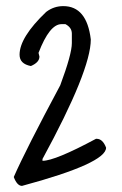

<svg xmlns="http://www.w3.org/2000/svg" viewBox="-20 -560 399 628"><path d="M187 -540Q264 -540 277 -431Q277 -330 119 -40V-34Q160 -34 294 -106H296Q316 -106 327 -77Q327 -26 52 48Q36 48 25 19Q64 -70 177 -281Q215 -383 215 -419V-450Q215 -470 194 -481H181Q142 -481 106 -387L109 -375Q109 -356 81 -344Q44 -351 44 -381Q44 -438 131 -521Q156 -540 187 -540Z"/></svg>

Font: Just Me Again Down Here
Style: Regular
Weight: 400
Designer: Kimberly Geswein
Foundry: Kimberly Geswein
Version: Version 1.002 2007